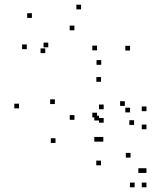

<svg xmlns="http://www.w3.org/2000/svg" viewBox="-20 -586 660 816"><path d="M602.5 210V190H582.5V210ZM602.5 149V129H582.5V149ZM588 149V129H568V149ZM534.8 83.8V63.8H514.8V83.8ZM602.5 -36.6V-56.6H582.5V-36.6ZM549.8 -55.1V-75.1H529.8V-55.1ZM409.2 116.6V96.6H389.2V116.6ZM552.2 210V190H532.2V210ZM419.1 16V-4H399.1V16ZM602.5 -36.6V-56.6H582.5V-36.6ZM602.5 -113.5V-133.5H582.5V-113.5ZM510.5 -135.9V-155.9H490.5V-135.9ZM532.6 -108.3V-128.3H512.6V-108.3ZM532.6 -371.3V-391.3H512.6V-371.3ZM324.6 -546.1V-566.1H304.6V-546.1ZM115.6 -509.9V-529.9H95.6V-509.9ZM93.9 -377.1V-397.1H73.9V-377.1ZM172.4 -360.2V-380.2H152.4V-360.2ZM185.1 -384.9V-404.9H165.1V-384.9ZM296.2 -457.2V-477.2H276.2V-457.2ZM392.4 -372.1V-392.1H372.4V-372.1ZM392.4 -87V-107H372.4V-87ZM400.8 -73.9V-93.9H380.8V-73.9ZM400.8 16V-4H380.8V16ZM420.6 -64.5V-84.5H400.6V-64.5ZM420.6 -121.7V-141.7H400.6V-121.7ZM296.4 -76.8V-96.8H276.4V-76.8ZM213.2 -143.8V-163.8H193.2V-143.8ZM409.5 -238.5V-258.5H389.5V-238.5ZM410.2 -310.6V-330.6H390.2V-310.6ZM60.8 -125.4V-145.4H40.8V-125.4ZM215.9 21.5V1.5H195.9V21.5Z"/></svg>

Font: Monaspace Xenon Dots Var
Style: Regular
Weight: 400
Designer: Riley Cran and the Lettermatic Team
Version: Version 1.100 (Monaspace Xenon Dots)